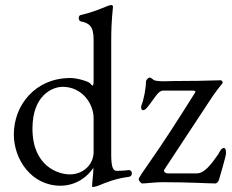

<svg xmlns="http://www.w3.org/2000/svg" viewBox="-20 -724 923 763"><path d="M762 -35H645C639 -35 628 -42 633 -50L826 -343C840 -363 850 -376 864 -393C867 -397 862 -405 857 -405C796 -403 740 -402 671 -402C662 -402 648 -401 633 -401C615 -401 596 -402 590 -407C584 -412 578 -416 575 -416C571 -416 560 -408 560 -398C560 -373 551 -327 543 -308C539 -300 540 -286 549 -286C559 -286 571 -305 576 -311C596 -337 610 -364 628 -364H745C760 -364 757 -358 754 -354C681 -238 635 -166 568 -70C554 -51 531 -17 531 -12C531 -7 540 5 545 5C562 5 597 0 625 0C734 0 807 5 836 5C842 5 849 -4 850 -9C855 -25 878 -105 878 -113C878 -117 879 -136 870 -136C858 -136 851 -117 848 -112C818 -69 792 -35 762 -35ZM229 -379C307 -379 352 -311 352 -255V-120C352 -72 313 -31 257 -31C213 -31 109 -62 109 -213C109 -347 190 -379 229 -379ZM338 -393C332 -400 288 -414 260 -414C120 -414 35 -306 35 -190C35 -89 106 14 220 14C286 14 331 -26 351 -57V-51C351 -34 346 2 346 15C346 18 345 19 349 19C355 19 369 15 373 13C402 1 438 -14 490 -21C495 -21 504 -24 504 -35C504 -47 494 -49 489 -48C479 -46 453 -45 443 -45C427 -45 422 -68 422 -110V-562C422 -652 429 -686 429 -698C428 -702 426 -704 422 -704C408 -704 373 -681 300 -664C295 -663 293 -657 293 -652C293 -646 296 -640 301 -639C335 -632 352 -620 352 -566V-408C352 -390 351 -384 348 -384C346 -384 342 -388 338 -393Z"/></svg>

Font: EB Garamond 12
Style: Regular
Weight: 400
Version: Version 0.016+